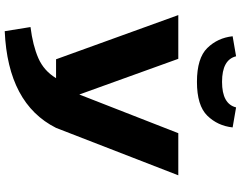

<svg xmlns="http://www.w3.org/2000/svg" viewBox="-126 -696 1045 834"><g transform="rotate(90 397.0 -279.5)"><path d="M46 -531H236L391 -101L559 -531H742L536 0Q431 209 116 223L98 111Q178 101 233 77Q288 53 320 0H238ZM138 -767 225 -782Q240 -721 336 -721Q432 -721 447 -782L534 -767Q527 -702 483 -657Q439 -612 336 -612Q233 -612 189 -657Q145 -702 138 -767Z"/></g></svg>

Font: Fix15 Mono
Style: Bold
Weight: 700
Designer: Carrois Corporate & Edenspiekermann AG
Foundry: Carrois Corporate GbR & Edenspiekermann AG
Version: Version 3.206